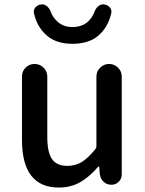

<svg xmlns="http://www.w3.org/2000/svg" viewBox="-20 -841 659 874"><path d="M248 12.7Q80.1 12.7 80.1 -204.1V-492.2Q80.1 -516.6 96.7 -533.2Q113.3 -549.8 137.2 -549.8Q161.1 -549.8 178.2 -533.2Q195.3 -516.6 195.3 -492.2V-217.8Q195.3 -147.5 216.8 -116.7Q238.3 -85.9 287.1 -85.9Q323.2 -85.9 352.1 -103.5Q380.9 -121.1 414.1 -162.1Q418.9 -168 418.9 -175.8V-492.2Q418.9 -516.6 436 -533.2Q453.1 -549.8 476.6 -549.8Q500 -549.8 517.1 -533.2Q534.2 -516.6 534.2 -492.2V-46.9Q534.2 -27.3 520.5 -13.7Q506.8 0 487.3 0Q466.8 0 452.1 -13.2Q437.5 -26.4 434.6 -46.9L431.6 -81.1Q430.7 -83 429.2 -83Q427.7 -83 426.8 -82Q386.7 -35.2 344.2 -11.2Q301.8 12.7 248 12.7ZM309.6 -641.6Q235.4 -641.6 191.9 -680.2Q148.4 -718.8 134.8 -780.3Q133.8 -783.2 133.8 -787.1Q133.8 -797.9 140.6 -806.6Q150.4 -818.4 165 -820.3Q168 -821.3 170.9 -821.3Q181.6 -821.3 191.4 -814.5Q203.1 -805.7 209 -792Q220.7 -758.8 246.6 -738.3Q272.5 -717.8 309.6 -717.8Q384.8 -717.8 412.1 -792Q418 -805.7 429.7 -814.5Q439.5 -821.3 450.2 -821.3Q453.1 -821.3 456.1 -820.3Q470.7 -818.4 480.5 -806.6Q487.3 -797.9 487.3 -787.1Q487.3 -783.2 486.3 -780.3Q472.7 -718.8 429.2 -680.2Q385.7 -641.6 309.6 -641.6Z"/></svg>

Font: Gen Jyuu Gothic Medium
Style: Regular
Weight: 500
Designer: [Source Han Sans]
Ryoko NISHIZUKA  (kana & ideographs); Paul D. Hunt (Latin, Greek & Cyrillic); Wenlong ZHANG  (bopomofo
Version: Version 1.002.20150607